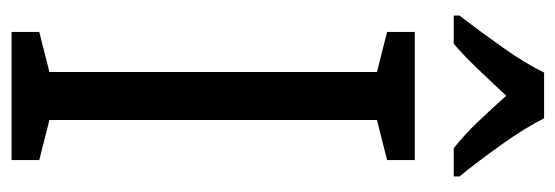

<svg xmlns="http://www.w3.org/2000/svg" viewBox="-342 -642 983 340"><g transform="rotate(90 150.0 -471.5)"><path d="M263 0H36V-49L107 -67V-647L36 -665V-714H263V-665L192 -647V-67L263 -49ZM189 -943Q206 -909 236 -867Q266 -825 292 -793V-783H242Q219 -801 196 -825Q173 -849 149 -876Q124 -849 100.5 -824.5Q77 -800 57 -783H7V-793Q34 -828 63 -869Q92 -910 108 -943Z"/></g></svg>

Font: Noto Sans Myanmar Condensed
Style: Regular
Weight: 400
Width: 3
Designer: Monotype Design Team
Foundry: Monotype Imaging Inc.
Version: Version 2.107; ttfautohint (v1.8.4.7-5d5b)